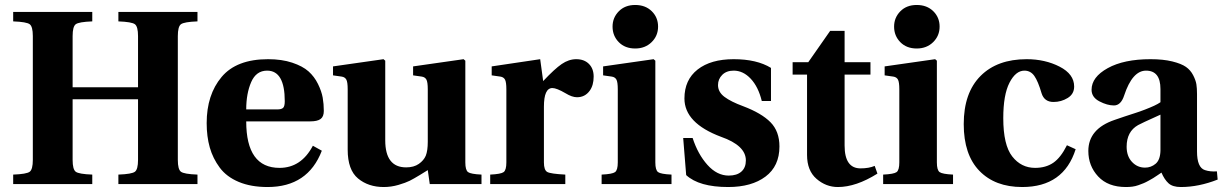

<svg xmlns="http://www.w3.org/2000/svg" viewBox="-20 -740 4916 772"><path d="M33 0V-38Q87 -40 99.5 -49.5Q112 -59 112 -97V-595Q112 -633 99.5 -642.5Q87 -652 33 -654V-692H351V-654Q297 -652 284.5 -642.5Q272 -633 272 -595V-389H535V-595Q535 -633 522.5 -642.5Q510 -652 456 -654V-692H774V-654Q720 -652 707.5 -642.5Q695 -633 695 -595V-97Q695 -59 707.5 -49.5Q720 -40 774 -38V0H456V-38Q510 -40 522.5 -49.5Q535 -59 535 -97V-341H272V-97Q272 -59 284.5 -49.5Q297 -40 351 -38V0Z M811 -245Q811 -359 871 -430.5Q931 -502 1058 -502Q1113 -502 1155 -488Q1197 -474 1220.5 -453Q1244 -432 1258.5 -402.5Q1273 -373 1277.5 -347.5Q1282 -322 1282 -294Q1282 -271 1269 -261.5Q1256 -252 1228 -252H970Q970 -65 1104 -65Q1191 -65 1238 -154L1274 -134Q1218 12 1056 12Q989 12 940 -8.5Q891 -29 863.5 -66Q836 -103 823.5 -147Q811 -191 811 -245ZM970 -300H1094Q1112 -300 1118.5 -306.5Q1125 -313 1125 -333Q1125 -456 1054 -456Q1010 -456 990 -410Q970 -364 970 -300Z M1319 -437V-473L1522 -502L1529 -496V-176Q1529 -67 1613 -67Q1644 -67 1664 -81Q1684 -95 1692 -114Q1700 -134 1700 -170V-381Q1700 -410 1694.5 -420Q1689 -430 1676 -432L1641 -437V-473L1844 -502L1851 -496V-87Q1851 -56 1862 -48Q1873 -40 1916 -38V0H1708L1700 -56Q1694 -52 1668.5 -36.5Q1643 -21 1627 -13Q1611 -5 1582 3.5Q1553 12 1523 12Q1461 12 1419.5 -22.5Q1378 -57 1378 -138V-381Q1378 -410 1372.5 -420Q1367 -430 1354 -432Z M1951 0V-38Q1994 -40 2005 -48Q2016 -56 2016 -87V-381Q2016 -410 2010.5 -420Q2005 -430 1992 -432L1957 -437V-473L2152 -502L2164 -414Q2210 -463 2238.5 -482.5Q2267 -502 2297 -502Q2329 -502 2348 -483Q2367 -464 2367 -432Q2367 -397 2351 -375Q2332 -349 2300 -349Q2280 -349 2254 -365Q2218 -386 2201 -386Q2167 -386 2167 -311V-87Q2167 -56 2180.5 -48.5Q2194 -41 2253 -38V0Z M2443 -633Q2443 -669 2468 -694.5Q2493 -720 2534 -720Q2575 -720 2600.5 -695Q2626 -670 2626 -633Q2626 -596 2600 -570.5Q2574 -545 2534 -545Q2493 -545 2468 -570.5Q2443 -596 2443 -633ZM2399 0V-38Q2442 -40 2453 -48Q2464 -56 2464 -87V-381Q2464 -410 2458.5 -420Q2453 -430 2440 -432L2405 -437V-473L2608 -502L2615 -496V-87Q2615 -56 2626 -48Q2637 -40 2680 -38V0Z M2727 -185H2765Q2786 -120 2824.5 -77Q2863 -34 2910 -34Q2943 -34 2961 -50Q2979 -66 2979 -95Q2979 -155 2879 -190Q2732 -245 2732 -344Q2732 -419 2785 -460.5Q2838 -502 2930 -502Q3023 -502 3080 -467V-334H3043Q3029 -391 2998.5 -423.5Q2968 -456 2930 -456Q2901 -456 2884 -439Q2867 -422 2867 -398Q2867 -370 2893 -350.5Q2919 -331 2968 -313Q3042 -285 3078 -248.5Q3114 -212 3114 -151Q3114 -72 3058 -30Q3002 12 2908 12Q2791 12 2739 -36Z M3167 -440V-490H3230L3318 -616H3376V-490H3480V-440H3376V-155Q3376 -63 3440 -63Q3474 -63 3497 -73L3508 -42Q3422 12 3349 12Q3301 12 3263 -21Q3225 -54 3225 -117V-440Z M3575 -633Q3575 -669 3600 -694.5Q3625 -720 3666 -720Q3707 -720 3732.5 -695Q3758 -670 3758 -633Q3758 -596 3732 -570.5Q3706 -545 3666 -545Q3625 -545 3600 -570.5Q3575 -596 3575 -633ZM3531 0V-38Q3574 -40 3585 -48Q3596 -56 3596 -87V-381Q3596 -410 3590.5 -420Q3585 -430 3572 -432L3537 -437V-473L3740 -502L3747 -496V-87Q3747 -56 3758 -48Q3769 -40 3812 -38V0Z M3855 -241Q3855 -367 3923 -435Q3990 -502 4108 -502Q4182 -502 4240.5 -472Q4299 -442 4299 -392Q4299 -362 4273 -346Q4247 -330 4216 -330Q4179 -330 4168 -365Q4154 -413 4139 -434.5Q4124 -456 4099 -456Q4064 -456 4039 -407.5Q4014 -359 4014 -265Q4014 -157 4050 -111Q4086 -65 4142 -65Q4185 -65 4215 -85.5Q4245 -106 4270 -156L4305 -140Q4257 12 4090 12Q3981 12 3918 -53Q3855 -118 3855 -241Z M4356 -133Q4356 -222 4462 -258Q4473 -262 4501.5 -271.5Q4530 -281 4546 -286Q4562 -291 4584 -299.5Q4606 -308 4621 -315Q4636 -322 4646 -329V-382Q4646 -456 4588 -456Q4533 -456 4500 -356Q4487 -316 4459 -316Q4432 -316 4400.5 -332.5Q4369 -349 4369 -379Q4369 -430 4434 -466Q4499 -502 4606 -502Q4657 -502 4693.5 -493Q4730 -484 4748.5 -471Q4767 -458 4777.5 -437.5Q4788 -417 4790.5 -401Q4793 -385 4793 -362V-131Q4793 -66 4825 -56Q4846 -49 4873 -51L4876 -18Q4800 12 4728 12Q4695 12 4678.5 -3Q4662 -18 4650 -46Q4647 -44 4634.5 -35.5Q4622 -27 4617 -24Q4612 -21 4599.5 -14Q4587 -7 4578.5 -3.5Q4570 0 4557.5 4.5Q4545 9 4532.5 10.5Q4520 12 4507 12Q4435 12 4395.5 -30.5Q4356 -73 4356 -133ZM4510 -150Q4510 -112 4531.5 -89Q4553 -66 4584 -66Q4608 -66 4626.5 -81.5Q4645 -97 4646 -134V-279Q4564 -242 4556 -237Q4510 -211 4510 -150Z"/></svg>

Font: Heuristica
Style: Bold
Weight: 700
Version: Version 1.0.2